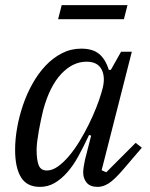

<svg xmlns="http://www.w3.org/2000/svg" viewBox="-20 -718 584 750"><path d="M136 12Q85 12 62 -25.5Q39 -63 39 -133Q39 -174 47 -219Q55 -264 70 -308Q85 -352 107.5 -392Q130 -432 158.5 -462Q187 -492 222 -510Q257 -528 297 -528Q342 -528 367 -507.5Q392 -487 405 -445H413L453 -516H495L377 -53L395 -45L510 -160L534 -141L463 -58Q427 -16 405 -2Q383 12 362 12Q332 12 318.5 -4.5Q305 -21 305 -44Q305 -55 307.5 -70Q310 -85 312 -94L336 -188L328 -191Q307 -146 286.5 -108.5Q266 -71 242.5 -44.5Q219 -18 193 -3Q167 12 136 12ZM163 -52Q184 -52 206 -67.5Q228 -83 249.5 -108.5Q271 -134 290.5 -166Q310 -198 326.5 -231.5Q343 -265 355.5 -296.5Q368 -328 375 -352L379 -366Q393 -414 377.5 -445.5Q362 -477 318 -477Q264 -477 219 -429Q174 -381 149 -289Q145 -273 140.5 -252Q136 -231 132 -209Q128 -187 125.5 -167Q123 -147 123 -133Q123 -94 131 -73Q139 -52 163 -52ZM221 -698H478L464 -643H207Z"/></svg>

Font: IBM Plex Serif
Style: Italic
Weight: 400
Italic angle: -14°
Designer: Mike Abbink, Paul van der Laan, Pieter van Rosmalen
Foundry: Bold Monday
Version: Version 3.001